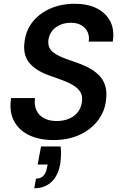

<svg xmlns="http://www.w3.org/2000/svg" viewBox="-20 -732 643 1020"><path d="M264 12Q188 12 133.5 -14.5Q79 -41 53.5 -91Q28 -141 39 -211H166Q161 -176 172.5 -148.5Q184 -121 212 -105Q240 -89 281 -89Q318 -89 347 -101.5Q376 -114 393.5 -136.5Q411 -159 415 -189Q419 -213 412.5 -231Q406 -249 391 -262.5Q376 -276 355 -287Q334 -298 307.5 -307.5Q281 -317 253 -327Q174 -353 137.5 -396Q101 -439 110 -507Q117 -570 153 -615.5Q189 -661 247 -686.5Q305 -712 377 -712Q446 -712 494.5 -687.5Q543 -663 566 -618Q589 -573 579 -511H451Q456 -538 446 -560.5Q436 -583 413.5 -597Q391 -611 357 -611Q325 -611 299.5 -600Q274 -589 257.5 -568.5Q241 -548 237 -519Q235 -498 241 -482.5Q247 -467 261 -455.5Q275 -444 294.5 -434.5Q314 -425 338.5 -416.5Q363 -408 391 -398Q426 -386 456.5 -369Q487 -352 508.5 -329.5Q530 -307 539.5 -275Q549 -243 543 -199Q537 -141 501 -93Q465 -45 404.5 -16.5Q344 12 264 12ZM162 268 171 217Q196 217 210.5 202Q225 187 230 157L233 142H180L198 46H302Q305 70 304 94Q303 118 300 138Q289 201 253.5 234.5Q218 268 162 268Z"/></svg>

Font: DM Sans 11pt SemiBold
Style: Italic
Weight: 600
Italic angle: -10°
Version: Version 4.004;gftools[0.9.30]